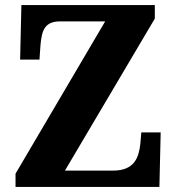

<svg xmlns="http://www.w3.org/2000/svg" viewBox="-20 -734 693 754"><path d="M41 0H606L611 -214H535L531 -168C525 -117 509 -64 424 -64H235L588 -661V-714H64L59 -500H135L139 -557C144 -614 155 -650 216 -650H393L41 -52Z"/></svg>

Font: Noto Serif Georgian SemiCondensed ExtraBold
Style: Regular
Weight: 800
Width: 4
Designer: Monotype Design Team, Akaki Razmadze
Foundry: Google LLC
Version: Version 2.003